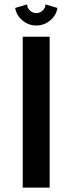

<svg xmlns="http://www.w3.org/2000/svg" viewBox="-20 -850 329 870"><path d="M144.5 -734.4Q109.4 -734.4 81.8 -757.3Q54.2 -780.3 48.8 -814L103 -830.1Q103 -814 115.7 -802.2Q128.4 -790.5 144.5 -790.5Q160.6 -790.5 173.3 -802.2Q186 -814 186 -830.1L240.2 -814Q234.9 -780.3 207.3 -757.3Q179.7 -734.4 144.5 -734.4ZM83 -683.6H205.1V0H83Z"/></svg>

Font: California Gothic
Style: Regular
Weight: 400
Version: Version 2.2;